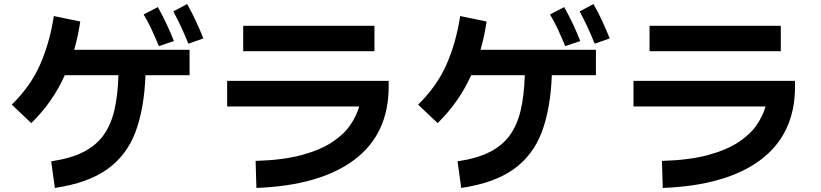

<svg xmlns="http://www.w3.org/2000/svg" viewBox="-20 -873 4040 945"><path d="M907 -658Q887 -708 869 -745.5Q851 -783 833 -817L901 -853Q925 -811 944.5 -768.5Q964 -726 981 -684ZM762 -646Q742 -694 724.5 -731.5Q707 -769 687 -802L757 -838Q780 -797 800 -754.5Q820 -712 836 -671ZM250 52 232 -79Q327 -93 389.5 -124.5Q452 -156 489 -207Q526 -258 543 -331Q560 -404 563 -503H299Q270 -438 229 -379Q188 -320 134 -267L38 -358Q131 -449 178 -556.5Q225 -664 245 -794L375 -767Q364 -693 345 -628H913V-503H696Q690 -339 647 -224Q604 -109 508.5 -40.5Q413 28 250 52Z M1823 -746V-621H1177V-746ZM1242 52 1238 -81Q1373 -85 1465 -110Q1557 -135 1615 -173.5Q1673 -212 1704 -257.5Q1735 -303 1748 -349H1098V-475H1893V-447Q1893 -214 1724.5 -87Q1556 40 1242 52Z M2907 -658Q2887 -708 2869 -745.5Q2851 -783 2833 -817L2901 -853Q2925 -811 2944.5 -768.5Q2964 -726 2981 -684ZM2762 -646Q2742 -694 2724.5 -731.5Q2707 -769 2687 -802L2757 -838Q2780 -797 2800 -754.5Q2820 -712 2836 -671ZM2250 52 2232 -79Q2327 -93 2389.5 -124.5Q2452 -156 2489 -207Q2526 -258 2543 -331Q2560 -404 2563 -503H2299Q2270 -438 2229 -379Q2188 -320 2134 -267L2038 -358Q2131 -449 2178 -556.5Q2225 -664 2245 -794L2375 -767Q2364 -693 2345 -628H2913V-503H2696Q2690 -339 2647 -224Q2604 -109 2508.5 -40.5Q2413 28 2250 52Z M3823 -746V-621H3177V-746ZM3242 52 3238 -81Q3373 -85 3465 -110Q3557 -135 3615 -173.5Q3673 -212 3704 -257.5Q3735 -303 3748 -349H3098V-475H3893V-447Q3893 -214 3724.5 -87Q3556 40 3242 52Z"/></svg>

Font: Murecho SemiBold
Style: Regular
Weight: 600
Designer: Neil Summerour
Foundry: Positype
Version: Version 1.010; ttfautohint (v1.8.3)